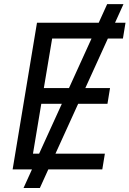

<svg xmlns="http://www.w3.org/2000/svg" viewBox="-20 -840 642 952"><path d="M592.3 -819.6 550.4 -727.3H602.3L589.5 -649.1H514.9L403.1 -403.4H525.6L512.8 -325.3H367.5L255 -78.1H500L487.2 0H219.5L177.6 92.3H96.6L138.5 0H42.6L163.4 -727.3H469.5L511.4 -819.6ZM433.9 -649.1H238.6L197.4 -403.4H322.1ZM286.6 -325.3H184.7L143.5 -78.1H174Z"/></svg>

Font: Karasuma Gothic
Style: Italic
Weight: 400
Italic angle: -9.39999°
Designer: Rasmus Andersson / Ryoko Nishizuka
Foundry: Genbu
Version: Version 1.00